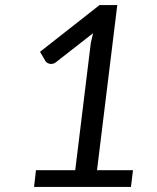

<svg xmlns="http://www.w3.org/2000/svg" viewBox="-20 -738 620 758"><path d="M122 -66H277L338.5 -568.5L347.5 -607L201 -492.5Q192 -485.5 182 -485.5Q174.5 -485.5 168.5 -488.8Q162.5 -492 160 -496L138 -533.5L373 -718H443L363 -66H505L497 0H114.5Z"/></svg>

Font: LatoHex
Style: Italic
Weight: 400
Italic angle: -7°
Designer: Lukasz Dziedzic
Foundry: tyPoland Lukasz Dziedzic
Version: Version 1.104; Western+Polish opensource